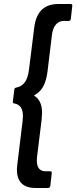

<svg xmlns="http://www.w3.org/2000/svg" viewBox="-20 -804 379 954"><path d="M64 38Q64 31 66 13L92 -200Q94 -220 94 -227Q94 -283 51 -290Q42 -291 44 -301L51 -358Q51 -367 61 -369Q88 -374 103.5 -395.5Q119 -417 124 -458L150 -666Q164 -784 269 -784H331Q341 -784 339 -774L332 -710Q330 -700 321 -700H297Q273 -700 257.5 -682Q242 -664 238 -630L216 -448Q210 -402 194.5 -374Q179 -346 152 -332Q147 -330 152 -327Q189 -304 189 -242Q189 -233 187 -211L164 -24Q163 -18 163 -6Q163 20 174 33.5Q185 47 206 47H229Q239 47 237 57L230 120Q228 130 219 130H157Q64 130 64 38Z"/></svg>

Font: Barlow Condensed Medium
Style: Italic
Weight: 500
Width: 3
Italic angle: -7°
Designer: Jeremy Tribby
Foundry: Tribby Type
Version: Version 1.408